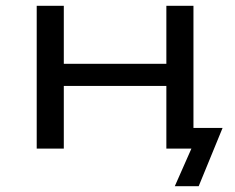

<svg xmlns="http://www.w3.org/2000/svg" viewBox="-20 -510 806 659"><path d="M580 129 637 0H556V-71H744L662 129ZM106 0V-490H199V-291H551V-490H644V0H551V-215H199V0Z"/></svg>

Font: Nunito Sans 10pt Expanded
Style: Regular
Weight: 400
Width: 7
Designer: Vernon Adams
Foundry: Vernon Adams
Version: Version 3.101;gftools[0.9.27]